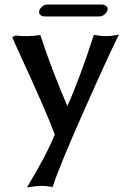

<svg xmlns="http://www.w3.org/2000/svg" viewBox="-20 -590 546 849"><path d="M34.2 -425.8 49.8 -433.1Q64.5 -430.2 98.1 -430.2Q125 -430.2 158.2 -435.1Q210.4 -276.9 277.8 -121.1Q332.5 -241.7 395 -436Q423.8 -430.2 444.8 -430.2Q473.6 -430.2 505.9 -437Q467.8 -362.8 353.3 -104.7Q238.8 153.3 212.9 236.8Q186 231.9 162.1 231.9Q144.5 231.9 99.1 238.8Q186 95.2 222.2 4.9Q183.6 -100.1 59.1 -369.1Q54.7 -378.9 46.1 -398.2Q37.6 -417.5 34.2 -425.8ZM418 -517.1H180.2Q166.5 -517.1 159.7 -523.2Q152.8 -529.3 152.8 -537.1Q152.8 -547.9 164.1 -558.8Q175.3 -569.8 189 -569.8H428.2Q441.9 -569.8 449 -563.7Q456.1 -557.6 456.1 -550.8Q456.1 -539.6 444.6 -528.3Q433.1 -517.1 418 -517.1Z"/></svg>

Font: Linear Smooth
Style: Bold
Weight: 700
Designer: Philipp H. Poll, Flanker
Foundry: Philipp H. Poll, reworked by Flanker
Version: Version 1.061 | FøM Fix